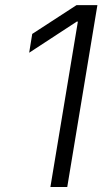

<svg xmlns="http://www.w3.org/2000/svg" viewBox="-20 -748 429 768"><path d="M369.6 -727.5 249 0H181.6L291.5 -661.6H287.1L96.7 -537.1L108.9 -612.3L286.1 -727.5Z"/></svg>

Font: Inter 16pt Light
Style: Italic
Weight: 300
Italic angle: -9.3988°
Version: Version 4.001;git-66647c0bb